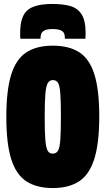

<svg xmlns="http://www.w3.org/2000/svg" viewBox="-20 -941 533 971"><path d="M247 10Q166 10 114 -23.5Q62 -57 37 -135.5Q12 -214 12 -349Q12 -484 36.5 -563Q61 -642 113 -676Q165 -710 247 -710Q329 -710 381 -676.5Q433 -643 457.5 -564.5Q482 -486 482 -352Q482 -217 457 -137.5Q432 -58 380 -24Q328 10 247 10ZM247 -164Q264 -164 273 -178.5Q282 -193 285 -233.5Q288 -274 288 -351Q288 -428 285 -468Q282 -508 273.5 -522Q265 -536 247 -536Q231 -536 222 -521.5Q213 -507 209.5 -467Q206 -427 206 -349Q206 -271 209.5 -231.5Q213 -192 221.5 -178Q230 -164 247 -164ZM246 -921Q296 -921 333.5 -911Q371 -901 392 -869.5Q413 -838 413 -774Q413 -768 412.5 -760.5Q412 -753 412 -745H308Q308 -748 308 -750Q308 -760 305 -770Q302 -780 288.5 -787Q275 -794 246 -794Q218 -794 205 -787Q192 -780 188.5 -770Q185 -760 185 -750Q185 -748 185 -745H83Q82 -753 82 -760.5Q82 -768 82 -774Q82 -858 119 -889.5Q156 -921 246 -921Z"/></svg>

Font: Georama Condensed Black
Style: Regular
Weight: 900
Width: 3
Designer: Jean-Baptiste Levee
Foundry: Production Type
Version: Version 1.000